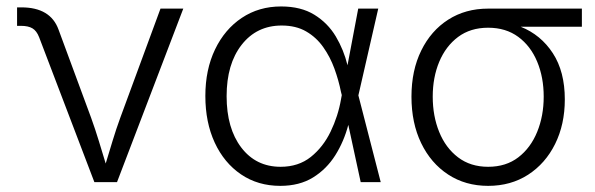

<svg xmlns="http://www.w3.org/2000/svg" viewBox="-20 -573 1871 604"><path d="M276.9 0 103 -456.1Q95.2 -476.1 82 -483.9Q68.8 -491.7 45.9 -491.7H33.7V-549.8H47.4Q138.7 -549.8 164.1 -480L266.6 -202.6Q279.8 -166 290.8 -129.9Q301.8 -93.8 312.5 -58.6Q323.2 -93.8 334.2 -130.1Q345.2 -166.5 358.4 -202.6L484.9 -545.9H556.6L348.1 0Z M861.8 11.7Q791.5 11.7 738.3 -24.4Q685.1 -60.5 655.5 -124.3Q626 -188 626 -271Q626 -354 656.5 -417.5Q687 -481 740.7 -516.8Q794.4 -552.7 864.3 -552.7Q926.8 -552.7 969 -526.6Q1011.2 -500.5 1036.4 -458.3Q1061.5 -416 1073.2 -367.7L1106.9 -545.9H1169.9L1107.4 -272.9L1177.7 0H1114.7L1075.7 -180.2Q1062 -127.9 1034.7 -84.5Q1007.3 -41 964.6 -14.6Q921.9 11.7 861.8 11.7ZM1055.2 -273.9 1052.7 -283.7Q1045.4 -320.3 1032 -357.2Q1018.6 -394 996.8 -424.8Q975.1 -455.6 943.1 -474.1Q911.1 -492.7 866.2 -492.7Q787.6 -492.7 740.2 -432.1Q692.9 -371.6 692.9 -270.5Q692.9 -169.4 739 -108.9Q785.2 -48.3 862.8 -48.3Q918.9 -48.3 957.8 -79.3Q996.6 -110.4 1020 -158.9Q1043.5 -207.5 1052.7 -260.3Z M1515.6 11.7Q1444.3 11.7 1389.9 -23.9Q1335.4 -59.6 1304.9 -122.8Q1274.4 -186 1274.4 -269Q1274.4 -351.6 1305.2 -414.1Q1335.9 -476.6 1390.1 -511.2Q1444.3 -545.9 1515.6 -545.9H1810.5V-488.8H1618.2Q1681.6 -463.4 1719.2 -405.5Q1756.8 -347.7 1756.8 -260.3Q1756.8 -181.6 1726.3 -120.1Q1695.8 -58.6 1641.4 -23.4Q1586.9 11.7 1515.6 11.7ZM1515.6 -485.8Q1460 -485.8 1421.1 -456.8Q1382.3 -427.7 1361.8 -378.7Q1341.3 -329.6 1341.3 -269Q1341.3 -208 1361.6 -158Q1381.8 -107.9 1420.9 -78.1Q1460 -48.3 1515.6 -48.3Q1571.8 -48.3 1610.6 -78.1Q1649.4 -107.9 1669.9 -158.2Q1690.4 -208.5 1690.4 -269Q1690.4 -329.6 1669.9 -378.9Q1649.4 -428.2 1610.4 -457Q1571.3 -485.8 1515.6 -485.8Z"/></svg>

Font: Inter Light
Style: Regular
Weight: 300
Designer: Rasmus Andersson
Foundry: rsms
Version: Version 4.000;git-a52131595